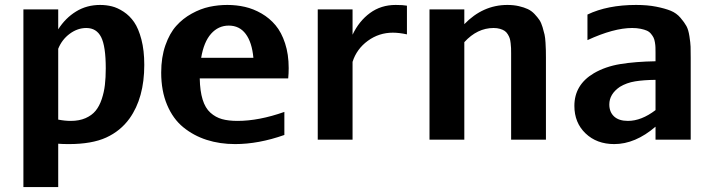

<svg xmlns="http://www.w3.org/2000/svg" viewBox="-20 -568 2894 781"><path d="M566.9 -304.2Q566.9 -169.9 506.8 -85.9Q470.2 -35.2 411.9 -8.5Q353.5 18.1 259.8 18.1Q233.4 18.1 216.8 16.6V192.9H75.2V-529.8H216.8V-448.7Q246.1 -494.6 289.3 -521.2Q332.5 -547.9 387.2 -547.9Q412.1 -547.9 435.1 -542.2Q458 -536.6 482.9 -520.3Q507.8 -503.9 525.6 -478Q543.5 -452.1 555.2 -407.5Q566.9 -362.8 566.9 -304.2ZM268.1 -76.2Q302.2 -76.2 327.9 -87.4Q353.5 -98.6 368.9 -117.4Q384.3 -136.2 393.8 -164.6Q403.3 -192.9 406.7 -222.7Q410.2 -252.4 410.2 -290Q410.2 -379.9 391.4 -417Q372.6 -454.1 331.1 -454.1Q295.4 -454.1 263.7 -430.7Q231.9 -407.2 216.8 -369.6V-81.5Q243.7 -76.2 268.1 -76.2Z M798.3 -333H1010.7Q1004.9 -396 979.5 -429.9Q954.1 -463.9 910.6 -463.9Q868.2 -463.9 838.6 -430.7Q809.1 -397.5 798.3 -333ZM936.5 18.1Q874 18.1 820.8 1Q767.6 -16.1 725.6 -50.3Q683.6 -84.5 659.7 -141.4Q635.7 -198.2 635.7 -272.9Q635.7 -335 652.8 -383.8Q669.9 -432.6 696.8 -462.6Q723.6 -492.7 760 -512.7Q796.4 -532.7 832 -540.3Q867.7 -547.9 904.8 -547.9Q941.9 -547.9 976.3 -540Q1010.7 -532.2 1043.7 -513.2Q1076.7 -494.1 1100.8 -465.3Q1125 -436.5 1139.6 -391.8Q1154.3 -347.2 1154.3 -291Q1154.3 -268.6 1152.3 -249H792.5Q793.5 -197.8 804.2 -163.1Q814.9 -128.4 835.9 -109.6Q856.9 -90.8 883.1 -83.5Q909.2 -76.2 945.8 -76.2Q1033.2 -76.2 1136.7 -112.8V-19Q1031.7 18.1 936.5 18.1Z M1635.3 -428.2Q1603.5 -435.1 1578.1 -435.1Q1521.5 -435.1 1476.1 -401.9Q1430.7 -368.7 1414.1 -316.4V0H1272.5V-529.8H1414.1V-426.8Q1440.4 -482.4 1485.1 -515.1Q1529.8 -547.9 1589.4 -547.9Q1620.1 -547.9 1635.3 -544.9Z M2059.1 -351.1Q2059.1 -364.7 2058.8 -372.6Q2058.6 -380.4 2057.1 -392.8Q2055.7 -405.3 2053.2 -412.6Q2050.8 -419.9 2045.4 -428.7Q2040 -437.5 2032.7 -442.4Q2025.4 -447.3 2013.9 -450.7Q2002.4 -454.1 1987.8 -454.1Q1921.4 -454.1 1868.7 -396.5V0H1727.1V-529.8H1868.7V-469.7Q1944.3 -547.9 2043.9 -547.9Q2069.3 -547.9 2090.6 -543Q2111.8 -538.1 2127 -531Q2142.1 -523.9 2154.3 -511Q2166.5 -498 2174.1 -486.8Q2181.6 -475.6 2187 -457.5Q2192.4 -439.5 2195.1 -427.2Q2197.8 -415 2199 -394.5Q2200.2 -374 2200.4 -363.5Q2200.7 -353 2200.7 -333.5Q2200.7 -330.1 2200.7 -328.1V0H2059.1Z M2567.4 -547.9Q2613.8 -547.9 2649.4 -540.8Q2685.1 -533.7 2708.5 -524.2Q2731.9 -514.6 2748 -495.6Q2764.2 -476.6 2772.2 -461.9Q2780.3 -447.3 2784.4 -420.4Q2788.6 -393.6 2789.1 -377.9Q2789.6 -362.3 2789.6 -332V0H2646.5V-52.7Q2564 18.1 2478.5 18.1Q2407.2 18.1 2361.8 -25.4Q2316.4 -68.8 2316.4 -137.2Q2316.4 -223.1 2395.5 -270Q2442.4 -297.4 2503.4 -307.4Q2564.5 -317.4 2646.5 -318.8V-353Q2646.5 -367.2 2646.2 -375.5Q2646 -383.8 2644 -395.8Q2642.1 -407.7 2638.4 -415Q2634.8 -422.4 2627.9 -430.7Q2621.1 -439 2611.1 -443.4Q2601.1 -447.8 2585.9 -450.9Q2570.8 -454.1 2551.3 -454.1Q2476.6 -454.1 2369.6 -404.8V-508.8Q2451.2 -547.9 2567.4 -547.9ZM2646.5 -120.1V-243.2Q2598.6 -242.7 2563.7 -237.1Q2528.8 -231.4 2501.5 -214.8Q2458.5 -185.5 2458.5 -143.1Q2458.5 -112.3 2478 -94.2Q2497.6 -76.2 2534.2 -76.2Q2588.9 -76.2 2646.5 -120.1Z"/></svg>

Font: Aurulent Sans
Style: Bold
Weight: 700
Version: Version 2007.05.04